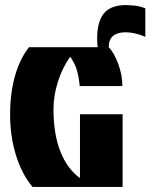

<svg xmlns="http://www.w3.org/2000/svg" viewBox="-20 -741 596 761"><path d="M109 0Q67 -50 43.5 -125Q20 -200 20 -288Q20 -370 39 -438.5Q58 -507 95 -554H367Q359 -634 384.5 -677.5Q410 -721 480 -721Q489 -721 511 -719Q533 -717 556 -708V-595Q514 -613 478 -613Q411 -613 411 -554Q432 -532 448.5 -488Q465 -444 465 -400H296Q292 -441 283.5 -467Q275 -493 258 -516Q227 -472 209.5 -417Q192 -362 192 -309Q192 -209 219.5 -140Q247 -71 297 -35V-288H466V0Z"/></svg>

Font: Tac One
Style: Regular
Weight: 400
Designer: Oluseyi Olusanya, David Udoh, Eyiyemi Adegbite, Mirko Velimirović
Version: Version 1.003; ttfautohint (v1.8.4.7-5d5b)